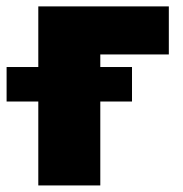

<svg xmlns="http://www.w3.org/2000/svg" viewBox="-67 -565 557 585"><path d="M447.4 -545.5V-399.1H238.6V0H49.7V-545.5ZM-46.9 -255.7V-360.8H335.2V-255.7Z"/></svg>

Font: Inter UI Black
Style: Regular
Weight: 900
Designer: Rasmus Andersson
Foundry: rsms
Version: 3.2;8d6f07862